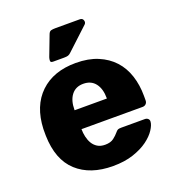

<svg xmlns="http://www.w3.org/2000/svg" viewBox="-133 -830 861 945"><g transform="rotate(-20 297.0 -357.5)"><path d="M299 10Q180 10 110.5 -53.5Q41 -117 38 -244V-279Q43 -398 112 -464Q181 -530 298 -530Q364 -530 413 -509.5Q462 -489 494.5 -453.5Q527 -418 543 -369Q559 -320 559 -263V-239Q559 -228 552 -221Q545 -214 534 -214H214Q214 -194 218.5 -174Q223 -154 232.5 -138Q242 -122 258 -112Q274 -102 298 -102Q327 -102 343.5 -115Q360 -128 368 -138Q377 -149 382.5 -151.5Q388 -154 400 -154H524Q534 -154 540.5 -148Q547 -142 546 -132Q545 -115 529 -90.5Q513 -66 482.5 -43.5Q452 -21 406 -5.5Q360 10 299 10ZM214 -313H383V-315Q383 -364 361 -392.5Q339 -421 298 -421Q258 -421 236 -392.5Q214 -364 214 -315ZM197 -574Q183 -574 183 -583Q183 -592 186 -601L226 -706Q231 -720 240 -722.5Q249 -725 263 -725H391Q405 -725 409 -713Q413 -701 405 -693L291 -587Q283 -579 275.5 -576.5Q268 -574 254 -574Z"/></g></svg>

Font: Fz Rubik
Style: Bold
Weight: 700
Designer: Hubert and Fischer
Foundry: Hubert and Fischer
Version: Vit hóa bi FontZin.com